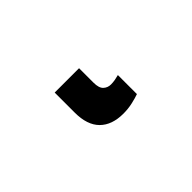

<svg xmlns="http://www.w3.org/2000/svg" viewBox="-18 -123 535 535"><g transform="rotate(-45 250.0 144.5)"><path d="M269 233Q224 233 199.5 208.5Q175 184 175 135V56H271V113Q271 134 280 142.5Q289 151 302 151Q310 151 318.5 149.5Q327 148 334 146V221Q323 225 305.5 229Q288 233 269 233Z"/></g></svg>

Font: Noto Sans Mono ExtraCondensed
Style: Bold
Weight: 700
Width: 2
Designer: Monotype Design Team
Foundry: Monotype Imaging Inc.
Version: Version 2.014